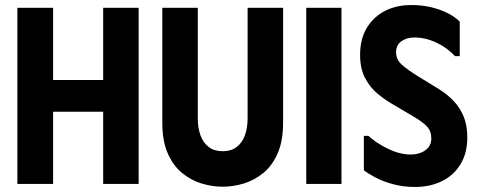

<svg xmlns="http://www.w3.org/2000/svg" viewBox="-20 -731 1900 763"><path d="M390 -700H531V0H390V-287H191V0H49V-700H191V-413H390Z M1105 -243V-700H964V-261Q964 -222 953 -192.5Q942 -163 920 -146.5Q898 -130 865 -130Q832 -130 810 -146.5Q788 -163 777 -192.5Q766 -222 766 -261V-700H625V-243Q625 -172 646 -123Q667 -74 702.5 -44.5Q738 -15 780.5 -2Q823 11 865 11Q907 11 949.5 -2Q992 -15 1027.5 -44.5Q1063 -74 1084 -123Q1105 -172 1105 -243Z M1197 -700H1337V0H1197Z M1837 -185Q1837 -123 1810.5 -79Q1784 -35 1737 -11.5Q1690 12 1629 12Q1581 12 1540 0.5Q1499 -11 1469.5 -27Q1440 -43 1426 -54V-191H1444Q1476 -162 1522.5 -139.5Q1569 -117 1612 -117Q1635 -117 1653.5 -124.5Q1672 -132 1683 -146Q1694 -160 1694 -180Q1694 -210 1676.5 -228.5Q1659 -247 1623 -268L1540 -317Q1509 -335 1479.5 -359.5Q1450 -384 1430.5 -421.5Q1411 -459 1411 -513Q1411 -577 1438.5 -621.5Q1466 -666 1511.5 -688.5Q1557 -711 1614 -711Q1658 -711 1694.5 -702Q1731 -693 1759.5 -678.5Q1788 -664 1807 -645V-508H1788Q1758 -541 1714.5 -561.5Q1671 -582 1626 -582Q1596 -582 1575 -567Q1554 -552 1554 -523Q1554 -494 1578 -473Q1602 -452 1641 -428L1724 -377Q1758 -356 1783 -329.5Q1808 -303 1822.5 -268Q1837 -233 1837 -185Z"/></svg>

Font: Phudu SemiBold
Style: Regular
Weight: 600
Version: Version 1.005;gftools[0.9.23]